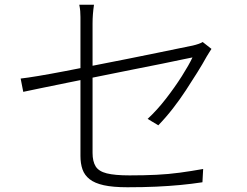

<svg xmlns="http://www.w3.org/2000/svg" viewBox="-20 -783 1040 809"><path d="M319 -126Q319 -150 319 -194Q319 -238 319 -292.5Q319 -347 319 -405Q319 -463 319 -518Q319 -573 319 -616.5Q319 -660 319 -684Q319 -698 319 -711Q319 -724 318 -736.5Q317 -749 314 -763H376Q373 -742 371.5 -723Q370 -704 370 -684Q370 -661 370 -618Q370 -575 370 -521Q370 -467 370 -410Q370 -353 370 -299.5Q370 -246 370 -204Q370 -162 370 -139Q370 -103 383 -82Q396 -61 430 -52.5Q464 -44 526 -44Q588 -44 639 -46.5Q690 -49 738 -55.5Q786 -62 836 -71L833 -15Q787 -8 739.5 -3.5Q692 1 638 3.5Q584 6 517 6Q456 6 417.5 -2.5Q379 -11 357.5 -28Q336 -45 327.5 -69.5Q319 -94 319 -126ZM871 -577Q867 -571 861.5 -562Q856 -553 851 -545Q834 -514 811.5 -478Q789 -442 763.5 -403Q738 -364 708.5 -326Q679 -288 647 -255L602 -282Q642 -319 679.5 -367.5Q717 -416 746.5 -462.5Q776 -509 791 -541Q788 -541 754 -533.5Q720 -526 665 -515Q610 -504 542 -490.5Q474 -477 403 -462.5Q332 -448 267 -435Q202 -422 152 -411.5Q102 -401 78 -396L67 -452Q94 -455 142 -463Q190 -471 252.5 -483Q315 -495 383 -508.5Q451 -522 517.5 -535Q584 -548 641 -560Q698 -572 738 -580Q778 -588 792 -591Q805 -594 816.5 -598Q828 -602 834 -606Z"/></svg>

Font: Noto Sans JP Thin Light
Style: Regular
Weight: 300
Version: Version 2.004-H2;hotconv 1.0.118;makeotfexe 2.5.65603